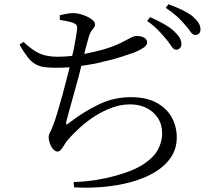

<svg xmlns="http://www.w3.org/2000/svg" viewBox="-20 -840 1040 907"><path d="M91 -642Q120 -615 144.5 -599.5Q169 -584 195 -578Q221 -572 253 -572Q286 -572 321 -576Q325 -591 328 -606Q334 -637 338.5 -663Q343 -689 344 -703Q345 -717 340.5 -722.5Q336 -728 323 -733Q312 -737 297 -740Q282 -743 263 -746L262 -768Q279 -772 294.5 -775Q310 -778 325 -778Q348 -778 372 -769.5Q396 -761 412.5 -749Q429 -737 429 -725Q429 -716 423.5 -709Q418 -702 411.5 -693Q405 -684 400 -668Q394 -646 386 -617Q383 -603 378 -585Q424 -594 467 -606Q519 -621 552 -638Q580 -653 597 -661.5Q614 -670 626 -670Q634 -670 642.5 -668.5Q651 -667 658.5 -663.5Q666 -660 670.5 -654Q675 -648 675 -639Q675 -626 657 -614Q639 -602 612 -591Q591 -584 553 -571.5Q515 -559 465 -548Q418 -536 364 -529Q358 -507 352 -480Q342 -443 331 -403.5Q320 -364 310.5 -330Q301 -296 295 -273Q291 -256 293 -253Q293 -253 293 -252Q296 -250 311 -263Q381 -316 450.5 -348.5Q520 -381 598 -381Q672 -381 720 -354.5Q768 -328 791.5 -285Q815 -242 815 -191Q815 -137 787 -96Q759 -55 710.5 -26Q662 3 599 20Q536 37 467.5 43Q399 49 330 45L328 20Q386 18 435 10Q484 2 523 -9Q612 -33 660.5 -66Q709 -99 727.5 -136Q746 -173 746 -208Q746 -252 725.5 -283Q705 -314 671 -330.5Q637 -347 595 -347Q553 -347 512 -332.5Q471 -318 432.5 -294Q394 -270 360.5 -240Q327 -210 300 -179Q293 -171 285 -157.5Q277 -144 269 -134Q261 -124 251 -124Q242 -124 232 -134.5Q222 -145 216 -161Q210 -177 210 -192Q210 -204 215.5 -213Q221 -222 231 -248Q240 -271 251.5 -309.5Q263 -348 275.5 -393Q288 -438 298 -479Q304 -503 309 -522Q277 -520 244 -520Q212 -520 189.5 -523Q167 -526 148 -536.5Q129 -547 111.5 -569Q94 -591 72 -629ZM766 -654Q750 -673 729 -695.5Q708 -718 675 -741L689 -759Q726 -743 755.5 -726Q785 -709 803 -692Q821 -675 829 -661Q837 -647 837 -631Q837 -619 829.5 -612Q822 -605 811 -605Q800 -606 790.5 -620.5Q781 -635 766 -654ZM854 -723Q837 -743 817 -761.5Q797 -780 763 -803L776 -820Q814 -806 842.5 -792Q871 -778 890 -763Q909 -746 918 -731.5Q927 -717 927 -701Q927 -688 920 -681.5Q913 -675 902 -675Q890 -675 880.5 -689.5Q871 -704 854 -723Z"/></svg>

Font: Early Summer Mincho
Style: Regular
Weight: 400
Designer: GuiWonder
Version: Version 1.002